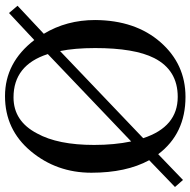

<svg xmlns="http://www.w3.org/2000/svg" viewBox="-17 -728 761 767"><g transform="rotate(90 363.5 -344.5)"><path d="M699 -695 727 -663 620 -560Q670 -468 670 -329Q670 -190 584 -87Q498 16 364 16Q230 16 140 -101L32 0L3 -34L115 -139Q60 -230 60 -344Q61 -505 148.5 -605Q236 -705 367 -705Q514 -705 596 -596ZM184 -204 532 -536Q487 -674 367 -674Q260 -674 212 -580Q172 -501 172 -344Q172 -262 184 -204ZM559 -340Q559 -421 545 -488L196 -155Q240 -18 369 -18Q464 -18 513 -112Q559 -195 559 -340Z"/></g></svg>

Font: GFS Didot
Style: Regular
Weight: 400
Designer: Takis Katsoulidis and George D. Matthiopoulos
Foundry: Takis Katsoulidis and George D. Matthiopoulos
Version: Version 1.0